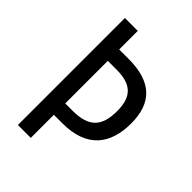

<svg xmlns="http://www.w3.org/2000/svg" viewBox="-209 -810 906 906"><g transform="rotate(45 243.5 -357.0)"><path d="M453 -383C453 -519 384 -590 228 -590H166V-714H80V0H166V-154H223C387 -154 453 -246 453 -383ZM215 -230H166V-514H225C323 -514 365 -473 365 -378C365 -275 323 -230 215 -230Z"/></g></svg>

Font: Noto Sans Bengali Condensed
Style: Regular
Weight: 400
Width: 3
Designer: Jelle Bosma - Monotype Design Team
Foundry: Monotype Imaging Inc.
Version: Version 2.003